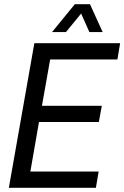

<svg xmlns="http://www.w3.org/2000/svg" viewBox="-20 -891 590 911"><path d="M22 0 143 -686H550L537 -609H218L179 -389H463L449 -312H165L124 -77H448L435 0ZM227 -739 335 -871H407L467 -739H404L352 -856H389L293 -739Z"/></svg>

Font: Archivo Condensed
Style: Italic
Weight: 400
Width: 3
Italic angle: -10°
Designer: Hector Gatti
Foundry: Omnibus-Type
Version: Version 2.001